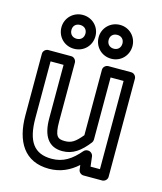

<svg xmlns="http://www.w3.org/2000/svg" viewBox="-113 -806 783 927"><g transform="rotate(15 278.0 -343.0)"><path d="M93 -183V-466H158V-198C158 -113 189 -62 259 -62C312 -62 349 -90 388 -140C391 -144 393 -150 393 -155V-466H458V-25H411L405 -75C403 -88 391 -97 380 -97H377C370 -97 362 -93 358 -88C317 -40 277 -13 219 -13C132 -13 93 -65 93 -183ZM43 -183C43 -53 96 37 219 37C276 37 322 15 361 -20L364 3C365 14 376 25 389 25H483C494 25 508 15 508 0V-491C508 -502 498 -516 483 -516H368C357 -516 343 -506 343 -491V-164C310 -124 291 -112 259 -112C223 -112 208 -121 208 -198V-491C208 -502 198 -516 183 -516H68C57 -516 43 -506 43 -491ZM186 -604C165 -604 151 -618 151 -639C151 -659 164 -673 186 -673C208 -673 221 -658 221 -639C221 -618 207 -604 186 -604ZM186 -554C235 -554 271 -592 271 -639C271 -686 234 -723 186 -723C138 -723 101 -685 101 -639C101 -592 137 -554 186 -554ZM372 -604C351 -604 337 -618 337 -639C337 -659 350 -673 372 -673C392 -673 406 -659 406 -639C406 -618 392 -604 372 -604ZM372 -554C420 -554 456 -592 456 -639C456 -685 420 -723 372 -723C324 -723 287 -685 287 -639C287 -592 323 -554 372 -554Z"/></g></svg>

Font: Falling Sky
Style: Ou
Weight: 400
Designer: Paul D. Hunt
Foundry: Adobe Systems Incorporated
Version: Version 1.02